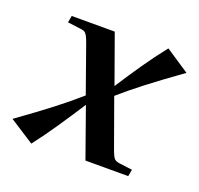

<svg xmlns="http://www.w3.org/2000/svg" viewBox="-116 -624 768 742"><g transform="rotate(20 268.5 -253.5)"><path d="M231 -203Q193 -144 157 -91Q121 -38 84 10L-17 -55Q64 -113 119 -155.5Q174 -198 218 -237L152 -423Q144 -446 138.5 -455.5Q133 -465 127 -468Q121 -471 111 -472L57 -479L62 -507H239L310 -309Q346 -365 381.5 -416.5Q417 -468 456 -517L554 -452Q473 -394 418.5 -352Q364 -310 322 -273L390 -84Q402 -50 409 -43.5Q416 -37 430 -35L484 -28L479 0H303Z"/></g></svg>

Font: Inria Serif
Style: Bold Italic
Weight: 700
Italic angle: -10°
Designer: Black Foundry Team
Foundry: Black Foundry
Version: Version 1.000; ttfautohint (v1.8.3)